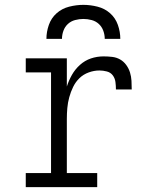

<svg xmlns="http://www.w3.org/2000/svg" viewBox="-20 -770 640 790"><path d="M86 0V-58H190V-472H86V-530H255V-414Q263 -439 276 -462Q289 -485 309 -503Q329 -521 354 -529.5Q379 -538 406 -538Q423 -538 441 -536Q459 -534 474 -525.5Q489 -517 499.5 -502.5Q510 -488 515 -471.5Q520 -455 521 -437.5Q522 -420 522 -402H457Q457 -417 455 -432.5Q453 -448 444 -460Q435 -472 419.5 -476Q404 -480 389 -480Q367 -480 345 -472Q323 -464 307 -448.5Q291 -433 281 -412.5Q271 -392 265 -370Q259 -348 257 -325.5Q255 -303 255 -281V-58H380V0ZM171 -610Q171 -639 181 -667.5Q191 -696 213 -715.5Q235 -735 264.5 -742.5Q294 -750 323 -750Q352 -750 381.5 -742.5Q411 -735 433 -715.5Q455 -696 465 -667.5Q475 -639 475 -610H411Q411 -627 405 -643.5Q399 -660 386.5 -671.5Q374 -683 357 -687.5Q340 -692 323 -692Q306 -692 289 -687.5Q272 -683 259.5 -671.5Q247 -660 241 -643.5Q235 -627 235 -610Z"/></svg>

Font: Iosevka Slab Light Extended
Style: Regular
Weight: 300
Width: 7
Monospace: yes
Designer: Belleve Invis
Foundry: Belleve Invis
Version: Version 11.1.0; ttfautohint (v1.8.3)